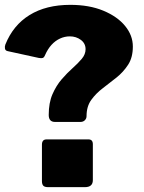

<svg xmlns="http://www.w3.org/2000/svg" viewBox="-26 -772 592 792"><path d="M357 -29Q357 0 324 0H173Q158 0 152.5 -6Q147 -12 147 -25V-175Q147 -197 166 -197H339Q357 -197 357 -177ZM6 -561Q-4 -563 -5.5 -571.5Q-7 -580 -4 -588Q28 -668 96 -710Q164 -752 264 -752Q342 -752 400 -728Q458 -704 490 -665Q522 -626 522 -580Q522 -535 502.5 -505Q483 -475 455 -452.5Q427 -430 398.5 -408.5Q370 -387 350.5 -360Q331 -333 331 -293Q331 -283 324 -276Q317 -269 306 -269H201Q175 -269 175 -298Q175 -348 190.5 -383.5Q206 -419 228.5 -445Q251 -471 273.5 -491Q296 -511 311.5 -529.5Q327 -548 327 -569Q327 -593 307.5 -607.5Q288 -622 262 -622Q241 -622 221.5 -613Q202 -604 186.5 -587Q171 -570 160 -545Q156 -535 150.5 -533Q145 -531 134 -533Z"/></svg>

Font: Libre Franklin Thin Black
Style: Regular
Weight: 900
Version: Version 3.000